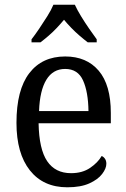

<svg xmlns="http://www.w3.org/2000/svg" viewBox="-20 -786 537 816"><path d="M266 10Q164 10 107 -62Q50 -134 50 -264Q50 -404 104.5 -475Q159 -546 257 -546Q348 -546 399.5 -485.5Q451 -425 451 -306V-262H144Q146 -152 180.5 -101Q215 -50 282 -50Q330 -50 363 -72.5Q396 -95 412 -123Q420 -120 426 -111.5Q432 -103 432 -90Q432 -70 414 -46.5Q396 -23 359.5 -6.5Q323 10 266 10ZM356 -314Q355 -395 333 -444Q311 -493 257 -493Q205 -493 177 -447Q149 -401 146 -314ZM114 -619Q129 -638 146.5 -664Q164 -690 181 -717Q198 -744 207 -766H298Q308 -744 324.5 -717Q341 -690 359 -664Q377 -638 391 -619V-606H353Q336 -619 318 -634.5Q300 -650 283 -667.5Q266 -685 252 -702Q238 -685 221.5 -667.5Q205 -650 187 -634.5Q169 -619 152 -606H114Z"/></svg>

Font: Noto Serif Khmer SemiCondensed
Style: Regular
Weight: 400
Width: 4
Designer: Danh Hong and the Monotype Design Team
Foundry: Monotype Imaging Inc.
Version: Version 2.004